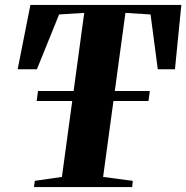

<svg xmlns="http://www.w3.org/2000/svg" viewBox="-20 -763 760 783"><path d="M118.5 0 122 -25.5 232.5 -41.5 323.5 -710.5 221 -704 130.5 -480.5H52L104 -743H719.5L693.5 -480.5H623.5L594 -704L491.5 -710.5L400.5 -41.5L521.5 -25.5L519 0ZM129.5 -351 135 -392H591L585.5 -351Z"/></svg>

Font: Merriweather 120pt ExtraBold
Style: Italic
Weight: 800
Italic angle: -7.8°
Version: Version 2.101